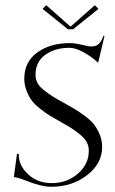

<svg xmlns="http://www.w3.org/2000/svg" viewBox="-20 -710 442 735"><path d="M240 -598 143 -676 157 -690 250 -608 343 -690 357 -676 260 -598ZM380 -572 356 -471 353 -472Q335 -490 302.5 -508.5Q270 -527 246 -527Q190 -527 153 -500Q116 -473 116 -424Q116 -406 124 -391.5Q132 -377 150.5 -363Q169 -349 183 -340Q197 -331 225 -316Q252 -301 267 -292Q282 -283 305 -266Q328 -249 340 -233.5Q352 -218 361.5 -195.5Q371 -173 371 -147Q371 -84 313.5 -39.5Q256 5 176 5Q138 5 78 -19Q45 -32 33 -32L45 -121H52Q52 -119 52 -116Q52 -76 88 -42.5Q124 -9 178 -9Q237 -9 278.5 -45.5Q320 -82 320 -133Q320 -151 312 -166Q304 -181 286.5 -195Q269 -209 254.5 -218.5Q240 -228 213 -243Q186 -258 172 -266.5Q158 -275 136 -292Q114 -309 102.5 -324Q91 -339 82 -361.5Q73 -384 73 -409Q73 -473 122.5 -509Q172 -545 248 -545Q267 -545 300 -537Q320 -532 328 -532Q349 -532 359 -542.5Q369 -553 376 -573Z"/></svg>

Font: Kleymissky
Style: Regular
Weight: 500
Italic angle: -8°
Designer: gluk
Foundry: gluk
Version: Version 0.283